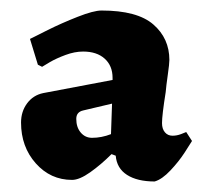

<svg xmlns="http://www.w3.org/2000/svg" viewBox="-20 -671 390 365"><path d="M200 -375 192 -378Q172 -358 151.5 -343.5Q131 -329 117 -329Q76 -329 48 -360.5Q20 -392 20 -438Q20 -459 31.5 -474.5Q43 -490 62 -494L194 -519V-523Q194 -546 179 -559.5Q164 -573 138 -573Q122 -573 104.5 -566.5Q87 -560 75 -553Q63 -546 60 -544L52 -548L37 -597Q45 -601 71 -614Q97 -627 127.5 -639Q158 -651 173 -651Q241 -651 271.5 -624.5Q302 -598 302 -557Q302 -550 299 -529Q296 -508 295 -496Q288 -452 288 -437Q288 -426 293.5 -419.5Q299 -413 308 -413Q316 -413 324 -416Q332 -419 334 -420L345 -403Q342 -398 331 -381Q320 -364 304 -347Q288 -330 274 -326Q241 -326 221.5 -338.5Q202 -351 200 -375ZM191 -416 193 -474 138 -461Q125 -458 125 -445Q125 -429 133.5 -419Q142 -409 155 -409Q173 -409 191 -416Z"/></svg>

Font: Alegreya ExtraBold
Style: Regular
Weight: 800
Designer: Juan Pablo del Peral
Foundry: Huerta Tipografica
Version: Version 2.007; ttfautohint (v1.6)